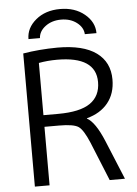

<svg xmlns="http://www.w3.org/2000/svg" viewBox="-62 -994 743 1041"><g transform="rotate(-5 309.5 -473.5)"><path d="M490.2 -799.8H426.8Q424.8 -836.9 390.1 -863.3Q355.5 -889.6 305.2 -889.6Q254.9 -889.6 219.7 -863.3Q184.6 -836.9 182.6 -799.8H120.1Q120.1 -860.4 172.4 -903.8Q224.6 -947.3 304.7 -947.3Q384.8 -947.3 437.5 -903.8Q490.2 -860.4 490.2 -799.8ZM165 -318.4V0H85V-724.6Q171.9 -739.3 272.5 -740.2Q412.1 -740.2 483.4 -688.5Q554.7 -636.7 554.7 -542Q554.7 -465.8 513.7 -415Q472.7 -364.3 398.4 -344.7V-342.8Q443.4 -318.4 487.3 -212.9L575.2 0H492.2L406.2 -210.9Q376 -283.2 349.6 -300.8Q323.2 -318.4 245.1 -318.4ZM165 -381.8H245.1Q364.3 -381.8 419.9 -420.4Q475.6 -459 475.6 -535.2Q475.6 -674.8 264.6 -674.8Q211.9 -674.8 165 -666Z"/></g></svg>

Font: Gen Shin Gothic Normal
Style: Regular
Weight: 300
Designer: [Source Han Sans]
Ryoko NISHIZUKA  (kana & ideographs); Paul D. Hunt (Latin, Greek & Cyrillic); Wenlong ZHANG  (bopomofo
Version: Version 1.002.20150607